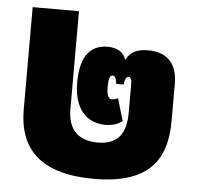

<svg xmlns="http://www.w3.org/2000/svg" viewBox="-47 -632 716 694"><g transform="rotate(5 311.5 -284.5)"><path d="M318 15C515 15 580 -74 580 -217V-352C580 -431 538 -465 473 -465C432 -465 406 -450 396 -425H393C384 -452 359 -465 327 -465C254 -465 228 -408 228 -327C228 -227 278 -183 343 -183C369 -183 390 -191 404 -202L380 -283C372 -279 365 -277 358 -277C345 -277 339 -291 339 -321C339 -346 343 -363 353 -363C364 -363 367 -350 369 -334H396C398 -351 402 -363 411 -363C420 -363 423 -352 423 -336V-233C423 -154 389 -117 321 -117C248 -117 212 -156 212 -229V-584H44V-213C44 -72 122 15 318 15Z"/></g></svg>

Font: Noto Sans Thai SemCond Blk
Style: Regular
Weight: 900
Width: 4
Designer: Monotype Design Team
Foundry: Monotype Imaging Inc.
Version: Version 2.002